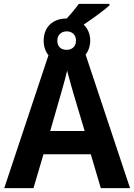

<svg xmlns="http://www.w3.org/2000/svg" viewBox="-20 -978 696 998"><path d="M425 -694C440 -713 449 -739 449 -768C449 -801 436 -830 415 -850C464 -883 526 -928 549 -950V-958H390C376 -939 355 -912 327 -882C254 -882 207 -837 207 -767C207 -736 216 -710 232 -691L2 0H154L206 -176H452L504 0H656ZM327 -815C355 -815 375 -797 375 -767C375 -737 355 -719 327 -719C295 -719 278 -737 278 -767C278 -797 299 -815 327 -815ZM241 -297 296 -488C312 -543 323 -584 329 -611C333 -593 344 -555 360 -498L420 -297Z"/></svg>

Font: Kathrein 75 Bold
Style: Regular
Weight: 700
Designer: Lazydogs Typefoundry, based on Open Sans by Ascender Corporation
Foundry: Lazydogs Typefoundry
Version: Version 1.003;PS 001.003;hotconv 1.0.88;makeotf.lib2.5.64775